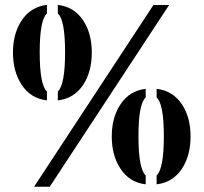

<svg xmlns="http://www.w3.org/2000/svg" viewBox="-20 -729 811 765"><path d="M178.2 15.1H115.7L591.3 -709H653.8ZM560.5 -340.8Q531.7 -315.4 531.7 -186Q531.7 -56.6 560.5 -29.8V5.4Q495.1 -2 459 -58.6Q425.3 -110.4 425.3 -185.1Q425.3 -260.3 459 -311.5Q495.1 -367.7 560.5 -375ZM604 -29.8Q632.8 -56.6 632.8 -186Q632.8 -315.4 604 -340.8V-375Q669.4 -367.7 706.1 -311.5Q739.3 -260.3 739.3 -185.1Q739.3 -110.4 706.1 -58.6Q669.4 -2 604 5.4ZM167 -675.3Q138.2 -649.9 138.2 -520.5Q138.2 -391.1 167 -364.3V-329.1Q101.6 -336.4 65.4 -392.6Q31.7 -444.8 31.7 -519.5Q31.7 -594.7 65.4 -646Q101.6 -702.1 167 -709.5ZM210.4 -364.3Q239.3 -391.1 239.3 -520.5Q239.3 -649.9 210.4 -675.3V-709.5Q275.9 -702.1 312.5 -646Q345.7 -594.7 345.7 -519.5Q345.7 -444.8 312.5 -392.6Q275.9 -336.4 210.4 -329.1Z"/></svg>

Font: Stardos Stencil
Style: Bold
Weight: 700
Designer: vernon adams
Foundry: vernon adams
Version: Version 1.000